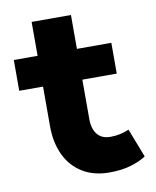

<svg xmlns="http://www.w3.org/2000/svg" viewBox="-73 -659 595 731"><g transform="rotate(-10 224.5 -294.0)"><path d="M292 14Q231 14 187.5 -13Q144 -40 121.5 -88Q99 -136 99 -199V-602H251V-199Q251 -176 258 -158Q265 -140 280 -129.5Q295 -119 319 -119Q339 -119 357 -123Q375 -127 391 -134L434 -23Q412 -8 376 3Q340 14 292 14ZM7 -352V-471H384V-352Z"/></g></svg>

Font: BioRhyme ExtraBold
Style: Regular
Weight: 800
Designer: Aoife Mooney
Foundry: Aoife Mooney Type
Version: Version 1.600;gftools[0.9.33]